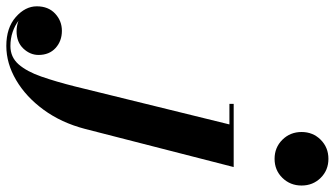

<svg xmlns="http://www.w3.org/2000/svg" viewBox="-480 -554 1060 608"><g transform="rotate(90 50.0 -250.0)"><path d="M164 -675Q164 -711 188.5 -735.5Q213 -760 249 -760Q285 -760 309.2 -735.5Q333.5 -711 333.5 -675Q333.5 -639 309.2 -614.2Q285 -589.5 249 -589.5Q213 -589.5 188.5 -614.2Q164 -639 164 -675ZM275 -460 154 11.5Q134.5 86 93.5 142Q52.5 198 -0.5 229Q-53.5 260 -108.5 260Q-166 260 -200 230Q-234 200 -234 163.5Q-234 127 -211 105.5Q-188 84 -156.5 84Q-124 84 -102 104Q-80 124 -80 158Q-80 184.5 -100.2 206Q-120.5 227.5 -155 227.5Q-172.5 227.5 -188 221.5Q-173 233 -152.5 240Q-132 247 -108 247Q-73 247 -50.2 221Q-27.5 195 -11.5 149Q4.5 103 19.5 43.5L140 -446.5H75V-460Z"/></g></svg>

Font: Bodoni* 16pt
Style: Bold Italic
Weight: 700
Italic angle: -13°
Version: Version 2.3